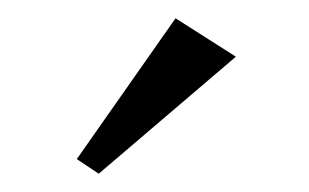

<svg xmlns="http://www.w3.org/2000/svg" viewBox="-20 -722 338 210"><path d="M238 -660 88 -532 64 -548 172 -702Z"/></svg>

Font: Montaga
Style: Regular
Weight: 400
Designer: Alejandra Rodriguez
Foundry: Alejandra Rodriguez
Version: Version 1.001